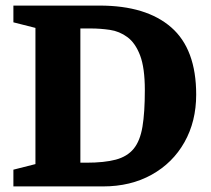

<svg xmlns="http://www.w3.org/2000/svg" viewBox="-20 -668 755 688"><path d="M28 0V-60L107 -80V-568L28 -588V-648H337Q504 -648 593.5 -570Q683 -492 683 -329Q683 -233 641 -158.5Q599 -84 523.5 -42Q448 0 349 0ZM289 -85Q354 -85 395 -96Q436 -107 459 -135Q482 -163 490.5 -214Q499 -265 499 -345Q499 -425 482 -469.5Q465 -514 436.5 -535Q408 -556 373.5 -561Q339 -566 305 -566Q296 -566 286.5 -566Q277 -566 268 -566V-85Q273 -85 278.5 -85Q284 -85 289 -85Z"/></svg>

Font: Faustina Light ExtraBold
Style: Regular
Weight: 800
Version: Version 1.200